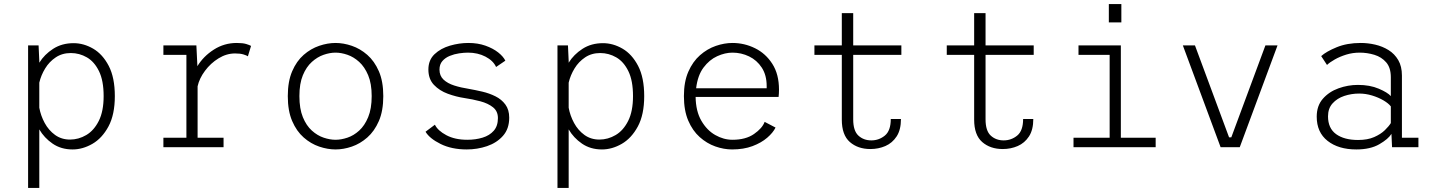

<svg xmlns="http://www.w3.org/2000/svg" viewBox="-20 -723 7040 943"><path d="M118 200V-500H169.5L173 -424.5V-415Q198 -455.5 241 -483.2Q284 -511 341.5 -511Q391 -511 437.5 -484Q484 -457 514 -399.5Q544 -342 544 -251Q544 -160 512.8 -102Q481.5 -44 433.8 -16.5Q386 11 336.5 11Q280 11 238.5 -17.5Q197 -46 173 -87.5V200ZM328 -462.5Q285.5 -462.5 253.8 -441.2Q222 -420 201.8 -386.8Q181.5 -353.5 173 -317V-194Q180 -155 199.5 -119Q219 -83 250.5 -60.2Q282 -37.5 324 -37.5Q366 -37.5 403.8 -59.8Q441.5 -82 465.2 -129.2Q489 -176.5 489 -251Q489 -327 466.2 -373.5Q443.5 -420 406.8 -441.2Q370 -462.5 328 -462.5Z M782.5 0V-46.5H895.5V-453.5H782.5V-500H944.5L949.5 -398Q979 -446.5 1030 -479.2Q1081 -512 1143 -512Q1172.5 -512 1189.5 -506.8Q1206.5 -501.5 1213 -497.5L1197.5 -446.5Q1192 -450.5 1176.2 -455.5Q1160.5 -460.5 1134.5 -460.5Q1092.5 -460.5 1053.5 -436.5Q1014.5 -412.5 986.8 -375.2Q959 -338 950.5 -299V-46.5H1078V0Z M1628 11Q1589 11 1547.8 -3Q1506.5 -17 1471.5 -47.8Q1436.5 -78.5 1415 -128.5Q1393.5 -178.5 1393.5 -251Q1393.5 -323 1415 -373Q1436.5 -423 1471.5 -453.5Q1506.5 -484 1547.8 -498Q1589 -512 1628 -512Q1667 -512 1708 -498Q1749 -484 1784 -453.5Q1819 -423 1840.8 -373Q1862.5 -323 1862.5 -251Q1862.5 -178.5 1840.8 -128.5Q1819 -78.5 1784 -47.8Q1749 -17 1708 -3Q1667 11 1628 11ZM1628 -36.5Q1655.5 -36.5 1686.2 -46.8Q1717 -57 1744 -81.5Q1771 -106 1788.2 -147.5Q1805.5 -189 1805.5 -251Q1805.5 -312.5 1788.2 -353.5Q1771 -394.5 1744 -419Q1717 -443.5 1686.2 -454Q1655.5 -464.5 1628 -464.5Q1600.5 -464.5 1569.8 -454Q1539 -443.5 1511.8 -419Q1484.5 -394.5 1467.5 -353.5Q1450.5 -312.5 1450.5 -251Q1450.5 -189 1467.5 -147.5Q1484.5 -106 1511.8 -81.5Q1539 -57 1569.8 -46.8Q1600.5 -36.5 1628 -36.5Z M2272.5 11Q2198 11 2143.8 -16Q2089.5 -43 2070 -76L2116 -110.5Q2130 -81.5 2172.2 -59Q2214.5 -36.5 2275 -36.5Q2316 -36.5 2350.2 -47Q2384.5 -57.5 2405 -80.8Q2425.5 -104 2425.5 -143Q2425.5 -177 2401.2 -196.2Q2377 -215.5 2339.2 -225.5Q2301.5 -235.5 2261 -241.5Q2220.5 -247.5 2179.5 -262.5Q2138.5 -277.5 2111.2 -306.2Q2084 -335 2084 -381.5Q2084 -428 2114.2 -456.8Q2144.5 -485.5 2190 -498.8Q2235.5 -512 2280.5 -512Q2326.5 -512 2364 -498.8Q2401.5 -485.5 2426.8 -465.5Q2452 -445.5 2462 -425L2416.5 -394Q2402.5 -425 2364.5 -444.8Q2326.5 -464.5 2278.5 -464.5Q2259 -464.5 2235 -461Q2211 -457.5 2189 -448.5Q2167 -439.5 2152.8 -423.2Q2138.5 -407 2138.5 -381Q2138.5 -351 2158.2 -332.2Q2178 -313.5 2211 -303Q2244 -292.5 2283 -286.5Q2314 -281 2348.5 -273Q2383 -265 2413.2 -250Q2443.5 -235 2462.2 -209.5Q2481 -184 2481 -145Q2481 -90.5 2450.5 -56Q2420 -21.5 2372.2 -5.2Q2324.5 11 2272.5 11Z M2718 200V-500H2769.5L2773 -424.5V-415Q2798 -455.5 2841 -483.2Q2884 -511 2941.5 -511Q2991 -511 3037.5 -484Q3084 -457 3114 -399.5Q3144 -342 3144 -251Q3144 -160 3112.8 -102Q3081.5 -44 3033.8 -16.5Q2986 11 2936.5 11Q2880 11 2838.5 -17.5Q2797 -46 2773 -87.5V200ZM2928 -462.5Q2885.5 -462.5 2853.8 -441.2Q2822 -420 2801.8 -386.8Q2781.5 -353.5 2773 -317V-194Q2780 -155 2799.5 -119Q2819 -83 2850.5 -60.2Q2882 -37.5 2924 -37.5Q2966 -37.5 3003.8 -59.8Q3041.5 -82 3065.2 -129.2Q3089 -176.5 3089 -251Q3089 -327 3066.2 -373.5Q3043.5 -420 3006.8 -441.2Q2970 -462.5 2928 -462.5Z M3575.5 11Q3535 11 3493.2 -3.8Q3451.5 -18.5 3416.5 -49.8Q3381.5 -81 3360.2 -130.8Q3339 -180.5 3339 -251Q3339 -321.5 3360.8 -371Q3382.5 -420.5 3418 -451.8Q3453.5 -483 3495.5 -497.5Q3537.5 -512 3577.5 -512Q3636 -512 3688.2 -486.2Q3740.5 -460.5 3773.2 -409.5Q3806 -358.5 3806 -282.5Q3806 -275 3805.5 -264.5Q3805 -254 3804 -247H3396.5Q3397.5 -176.5 3424.8 -129.8Q3452 -83 3493 -59.8Q3534 -36.5 3577.5 -36.5Q3642.5 -36.5 3683.2 -64.8Q3724 -93 3735.5 -124.5L3789 -96.5Q3777 -71.5 3748 -46.5Q3719 -21.5 3675.5 -5.2Q3632 11 3575.5 11ZM3577.5 -464.5Q3541 -464.5 3502.5 -447Q3464 -429.5 3435.2 -391Q3406.5 -352.5 3399 -289.5H3745.5V-300.5Q3745.5 -354 3721.5 -390.8Q3697.5 -427.5 3659 -446Q3620.5 -464.5 3577.5 -464.5Z M4114.5 -135.5V-453.5H3980V-500H4114.5V-658.5H4170.5V-500H4407V-453.5H4170.5V-137Q4170.5 -80.5 4196 -57Q4221.5 -33.5 4259.5 -33.5Q4297 -33.5 4326 -57.2Q4355 -81 4355 -138.5H4405Q4405 -85.5 4383.8 -53Q4362.5 -20.5 4328.5 -5.8Q4294.5 9 4255 9Q4193.5 9 4154 -25.5Q4114.5 -60 4114.5 -135.5Z M4764.5 -135.5V-453.5H4630V-500H4764.5V-658.5H4820.5V-500H5057V-453.5H4820.5V-137Q4820.5 -80.5 4846 -57Q4871.5 -33.5 4909.5 -33.5Q4947 -33.5 4976 -57.2Q5005 -81 5005 -138.5H5055Q5055 -85.5 5033.8 -53Q5012.5 -20.5 4978.5 -5.8Q4944.5 9 4905 9Q4843.5 9 4804 -25.5Q4764.5 -60 4764.5 -135.5Z M5426 -703H5487.5V-613H5426ZM5252.5 0V-46.5H5430V-453.5H5277V-500H5485V-46.5H5656V0Z M5975 0 5789.5 -500H5849L6016.5 -48.5H6027.5L6195 -500H6254.5L6069 0Z M6641.5 11Q6554 11 6500.5 -31Q6447 -73 6447 -150Q6447 -203.5 6477.2 -238Q6507.5 -272.5 6554 -289.2Q6600.5 -306 6649.5 -306Q6708 -306 6751.5 -287.5Q6795 -269 6811 -251V-343.5Q6811 -390.5 6788.2 -416.8Q6765.5 -443 6730.2 -453.8Q6695 -464.5 6658 -464.5Q6623.5 -464.5 6592 -454.8Q6560.5 -445 6535.8 -431Q6511 -417 6497.5 -404L6469 -447.5Q6494 -470 6545 -491Q6596 -512 6663.5 -512Q6698.5 -512 6734.2 -503.8Q6770 -495.5 6799.8 -477Q6829.5 -458.5 6847.5 -427.8Q6865.5 -397 6865.5 -352V-46.5H6946.5V0H6817L6814 -65.5Q6799 -40.5 6754.8 -14.8Q6710.5 11 6641.5 11ZM6650 -35.5Q6697 -35.5 6729.2 -49.8Q6761.5 -64 6781.5 -83.5Q6801.5 -103 6811 -118.5V-200.5Q6799.5 -215.5 6774.8 -230Q6750 -244.5 6718.8 -254Q6687.5 -263.5 6655.5 -263.5Q6617.5 -263.5 6582.2 -251.8Q6547 -240 6524.8 -215.2Q6502.5 -190.5 6502.5 -151.5Q6502.5 -93 6542.2 -64.2Q6582 -35.5 6650 -35.5Z"/></svg>

Font: Trispace ExtraLight
Style: Regular
Weight: 200
Designer: Tyler Finck
Foundry: Etcetera Type Company
Version: Version 1.210; ttfautohint (v1.8.3)